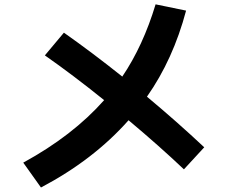

<svg xmlns="http://www.w3.org/2000/svg" viewBox="-20 -794 1040 867"><path d="M182.6 -543.9 268.6 -646.5Q397.5 -555.7 532.2 -448.2Q626 -586.9 682.6 -774.4L820.3 -746.1Q761.7 -525.4 643.6 -357.4Q778.3 -245.1 902.3 -128.9L810.5 -29.3Q698.2 -135.7 560.5 -251Q402.3 -72.3 165 52.7L85 -59.6Q308.6 -181.6 450.2 -341.8Q309.6 -455.1 182.6 -543.9Z"/></svg>

Font: Mgen+ 1c bold
Style: Bold
Weight: 700
Designer: [Source Han Sans]
Ryoko NISHIZUKA  (kana & ideographs); Paul D. Hunt (Latin, Greek & Cyrillic); Wenlong ZHANG  (bopomofo
Version: Version 1.059.20150602